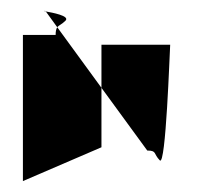

<svg xmlns="http://www.w3.org/2000/svg" viewBox="-20 -776 370 352"><path d="M22 -444 166 -506V-615L85 -726C83 -723 82 -719 82 -712H22ZM64 -755C64 -755 63 -756 63 -756C59 -756 60 -756 64 -755ZM64 -755 85 -726C88 -730 93 -731 100 -738C109 -747 75 -753 64 -755ZM166 -615 250 -500C268 -500 261 -494 273 -482C284 -470 291 -679 292 -694H166ZM292 -694Z"/></svg>

Font: bitstorm
Style: ulcn
Weight: 400
Version: Version 0.2